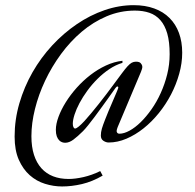

<svg xmlns="http://www.w3.org/2000/svg" viewBox="-20 -687 736 725"><path d="M430.7 -182.1Q448.2 -182.1 469.2 -193.6Q490.2 -205.1 511.2 -225.6Q532.2 -246.1 552 -274.2Q571.8 -302.2 586.9 -335.7Q602.1 -369.1 611.3 -406.2Q620.6 -443.4 620.6 -482.4Q620.6 -528.8 611.6 -560.3Q602.5 -591.8 585.4 -611.1Q568.4 -630.4 544.2 -638.7Q520 -647 489.3 -647Q433.6 -647 382.8 -625.5Q332 -604 288.8 -567.4Q245.6 -530.8 210.4 -482.9Q175.3 -435.1 150.4 -382.3Q125.5 -329.6 112.1 -275.6Q98.6 -221.7 98.6 -172.9Q98.6 -132.3 108.4 -102.1Q118.2 -71.8 136.5 -51.5Q154.8 -31.2 180.7 -21.2Q206.5 -11.2 239.3 -11.2Q263.7 -11.2 295.2 -18.3Q326.7 -25.4 358.4 -41L367.7 -23.9Q328.1 -1 289.3 8.1Q250.5 17.1 214.4 17.1Q182.1 17.1 149.9 7.1Q117.7 -2.9 92.3 -25.4Q66.9 -47.9 51 -83.7Q35.2 -119.6 35.2 -171.4Q35.2 -235.4 53.2 -297.1Q71.3 -358.9 102.8 -414.1Q134.3 -469.2 177.2 -515.6Q220.2 -562 270.3 -595.9Q320.3 -629.9 375 -648.7Q429.7 -667.5 484.9 -667.5Q528.3 -667.5 562.5 -655Q596.7 -642.6 620.1 -619.1Q643.6 -595.7 655.8 -562.5Q668 -529.3 668 -487.8Q668 -448.7 656.7 -408.4Q645.5 -368.2 626 -330.6Q606.4 -293 579.8 -260Q553.2 -227.1 522.2 -202.4Q491.2 -177.7 457.5 -163.3Q423.8 -148.9 390.1 -148.9Q380.4 -148.9 370.6 -155.3Q360.8 -161.6 360.8 -175.3Q360.8 -188 364.7 -201.4Q368.7 -214.8 377 -235.8Q381.3 -247.6 389.6 -267.1Q397.9 -286.6 406.2 -305.9Q414.6 -325.2 420.7 -339.8Q426.8 -354.5 426.8 -356.4Q426.8 -360.4 423.3 -360.4Q419.9 -360.4 415.5 -354Q413.1 -350.6 405.3 -339.6Q397.5 -328.6 386.5 -313.2Q375.5 -297.9 362.5 -280Q349.6 -262.2 336.9 -245.1Q324.2 -228 312.7 -213.9Q301.3 -199.7 293.5 -191.9Q272.9 -171.4 257.1 -159.7Q241.2 -147.9 226.1 -147.9Q220.7 -147.9 214.6 -149.9Q208.5 -151.9 203.1 -157.5Q197.8 -163.1 194.3 -172.6Q190.9 -182.1 190.9 -196.8Q190.9 -218.8 200.9 -245.8Q210.9 -272.9 228.3 -300.8Q245.6 -328.6 269.5 -355.5Q293.5 -382.3 321.3 -403.8Q349.1 -425.3 380.1 -439.7Q411.1 -454.1 442.4 -457.5V-449.7Q416.5 -441.9 392.6 -425.8Q368.7 -409.7 347.9 -388.9Q327.1 -368.2 309.8 -344.5Q292.5 -320.8 280.3 -297.9Q268.1 -274.9 261.5 -254.4Q254.9 -233.9 254.9 -219.7Q254.9 -211.9 257.3 -206.8Q259.8 -201.7 263.7 -201.7Q268.1 -201.7 277.3 -209.2Q286.6 -216.8 298.6 -229.7Q310.5 -242.7 324.7 -259.8Q338.9 -276.9 353.5 -295.2Q368.2 -313.5 382.3 -332.3Q396.5 -351.1 408.7 -367.7Q427.7 -393.1 439.9 -409.7Q452.1 -426.3 461.2 -436.3Q470.2 -446.3 477.5 -450.2Q484.9 -454.1 493.2 -454.1Q506.3 -454.1 511.2 -448.5Q516.1 -442.9 517.1 -438Q518.1 -432.6 516.1 -426.5Q514.2 -420.4 512.2 -415.5L424.3 -207Q422.9 -203.1 421.6 -199Q420.4 -194.8 420.4 -192.4Q420.4 -188.5 422.9 -185.3Q425.3 -182.1 430.7 -182.1Z"/></svg>

Font: Dynalight
Style: Regular
Weight: 400
Version: Version 1.000